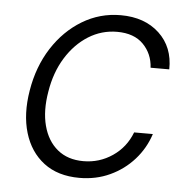

<svg xmlns="http://www.w3.org/2000/svg" viewBox="-45 -598 646 654"><g transform="rotate(5 278.0 -271.0)"><path d="M249.6 11.4Q175.8 11.4 127.8 -25.2Q79.9 -61.8 60.9 -125.5Q41.9 -189.3 55.4 -270.2Q68.9 -352.6 109.7 -416.4Q150.6 -480.1 210.8 -516.5Q271 -552.9 342.3 -552.9Q424.4 -552.9 474.3 -506.2Q524.1 -459.5 522.7 -383.5H458.8Q456.3 -430.8 424.7 -463.1Q393.1 -495.4 334.9 -495.4Q282 -495.4 236.9 -467.2Q191.8 -438.9 160.7 -388.7Q129.6 -338.4 119 -272.4Q107.6 -206 121.1 -155Q134.6 -104 169.6 -75.3Q204.5 -46.5 258.2 -46.5Q312.9 -46.5 357.6 -76.9Q402.3 -107.2 422.2 -159.1H486.2Q470.2 -109.7 435.9 -71.2Q401.6 -32.7 354 -10.7Q306.5 11.4 249.6 11.4Z"/></g></svg>

Font: Inter Light  BETA
Style: Italic
Weight: 300
Italic angle: 9.39999°
Designer: Rasmus Andersson
Foundry: rsms
Version: Version 3.011;git-f93a4a705